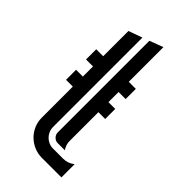

<svg xmlns="http://www.w3.org/2000/svg" viewBox="-202 -680 733 733"><g transform="rotate(45 165.0 -313.5)"><path d="M39.1 -439.9H76.7V-576.2L132.3 -596.2V-113.3Q132.3 -101.6 137 -90.8Q141.6 -80.1 149.4 -72.3Q157.2 -64.5 167.7 -59.8Q178.2 -55.2 189.9 -55.2H245.1Q270.5 -55.2 291 -71.3V0H185.5Q163.1 0 143.3 -8.5Q123.5 -17.1 108.6 -31.7Q93.8 -46.4 85.2 -66.2Q76.7 -85.9 76.7 -108.4V-275.9H40V-330.1H76.7V-384.8H39.1ZM214.8 -627V-439.9H252.9V-384.8H214.8V-330.1H251.5V-275.9H214.8V-120.6Q214.8 -100.1 227.1 -82.5H188.5Q176.8 -82.5 168.2 -91.3Q159.7 -100.1 159.7 -111.8V-606.4Z"/></g></svg>

Font: Isar CAT
Style: Regular
Weight: 400
Designer: Digitized by Peter Wiegel
Foundry: CAT-Fonts, Peter Wiegel
Version: Version 1.000; ttfautohint (v1.3)